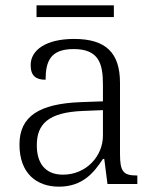

<svg xmlns="http://www.w3.org/2000/svg" viewBox="-20 -690 582 720"><path d="M117 -626H407V-670H117ZM201 10C291 10 333 -44 366 -94H371L383 0H495V-32H491C442 -32 430 -48 430 -112V-379C430 -491 378 -544 258 -544C152 -544 95 -502 95 -446C95 -406 114 -391 151 -391C151 -460 169 -506 256 -506C352 -506 366 -450 366 -372V-310L283 -307C127 -301 53 -254 53 -148C53 -40 117 10 201 10ZM216 -35C148 -35 118 -80 118 -145C118 -224 160 -269 292 -274L366 -277V-181C366 -105 304 -35 216 -35Z"/></svg>

Font: Noto Serif Devanagari Light
Style: Regular
Weight: 300
Designer: Universal Thirst, Indian Type Foundry and the Monotype Design Team
Foundry: Monotype Imaging Inc.
Version: Version 2.004